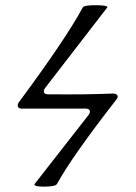

<svg xmlns="http://www.w3.org/2000/svg" viewBox="-20 -691 509 721"><path d="M109.9 0 313 -259.8Q319.8 -269.5 316.7 -276.4Q313.5 -283.2 301.8 -283.2H62Q50.8 -283.2 47.6 -289.8Q44.4 -296.4 50.8 -307.1Q225.1 -542 291 -663.1Q295.4 -671.9 342.8 -671.4Q383.8 -670.9 383.3 -664.1Q383.3 -663.6 382.8 -663.1L148.9 -359.9Q142.6 -350.1 145.5 -343.5Q148.4 -336.9 160.2 -336.9Q302.7 -335.4 405.8 -339.8Q418 -338.9 421.1 -332.3Q424.3 -325.7 416 -315.9Q251 -104 193.8 0Q189 9.3 148.4 9.8Q110.4 10.3 109.4 2.4Q108.9 1 109.9 0Z"/></svg>

Font: Junicode SmCond Light
Style: Regular
Weight: 300
Width: 4
Designer: Peter S. Baker
Version: Version 2.206